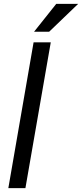

<svg xmlns="http://www.w3.org/2000/svg" viewBox="-20 -968 422 988"><path d="M22.9 0ZM110.8 0H22.9L152.8 -750H241.2ZM269.5 -948.2H382.3L232.9 -804.7H155.3Z"/></svg>

Font: Roboto
Style: Italic
Weight: 400
Italic angle: -12°
Designer: Google
Version: Version 2.134; 2016; ttfautohint (v1.6)